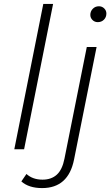

<svg xmlns="http://www.w3.org/2000/svg" viewBox="-20 -762 568 980"><path d="M53 0 201 -742H251L103 0ZM195 198Q127 198 89 164L115 126Q147 155 197 155Q242 155 270 129.5Q298 104 309 48L423 -522H473L358 52Q329 198 195 198ZM479 -649Q463 -649 452 -660Q441 -671 441 -686Q441 -704 453.5 -717Q466 -730 485 -730Q501 -730 512 -719Q523 -708 523 -693Q523 -674 510.5 -661.5Q498 -649 479 -649Z"/></svg>

Font: Montserrat Light
Style: Italic
Weight: 300
Italic angle: -11.3°
Designer: Julieta Ulanovsky
Foundry: Julieta Ulanovsky
Version: Version 9.000; ttfautohint (v1.8.4.7-5d5b)